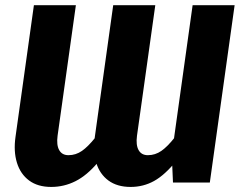

<svg xmlns="http://www.w3.org/2000/svg" viewBox="-20 -714 940 751"><path d="M180.3 17.2Q127.6 17.2 93.8 -8Q59.9 -33.2 46.3 -77.4Q32.6 -121.6 40.6 -178.3L112.6 -693.6H276.8L205.2 -182.8Q200.4 -146.6 211.6 -126.8Q222.7 -107 247.8 -107Q276.5 -107 300.6 -123.8Q324.7 -140.6 352.8 -176L362.6 -78.4Q320.1 -27.9 275.4 -5.4Q230.7 17.2 180.3 17.2ZM490.9 17.2Q438.2 17.2 404 -8Q369.9 -33.2 356.4 -77.4Q342.9 -121.6 350.9 -178.3L422.8 -693.6H587.4L515.8 -182.8Q511 -146.6 522.2 -126.8Q533.3 -107 558.4 -107Q587.1 -107 611.2 -123.8Q635.3 -140.6 663.4 -176.4L669.8 -84.9Q624.5 -29.2 582.5 -6Q540.6 17.2 490.9 17.2ZM800.7 0H656.6L651.8 -109.5L733.4 -693.6H897.7Z"/></svg>

Font: Fira Sans Variable
Style: Italic
Weight: 397
Italic angle: -8°
Designer: Carrois Corporate & Edenspiekermann AG
Foundry: Carrois Corporate GbR & Edenspiekermann AG
Version: Version 4.202